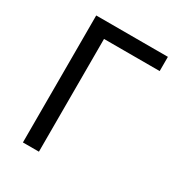

<svg xmlns="http://www.w3.org/2000/svg" viewBox="-171 -824 865 935"><g transform="rotate(30 262.0 -357.0)"><path d="M500 -714V-634H187V0H97V-714Z"/></g></svg>

Font: BC Sans
Style: Regular
Weight: 400
Designer: Monotype Design Team
Province of B.C.
Foundry: Monotype Imaging Inc.
Version: Version 2.000;GOOG;noto-source:20170915:90ef993387c0